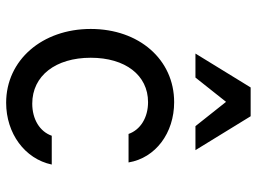

<svg xmlns="http://www.w3.org/2000/svg" viewBox="-128 -718 855 640"><g transform="rotate(90 300.0 -397.5)"><path d="M432 -142C418 -102 377 -77 325 -77C232 -77 172 -155 172 -272C172 -387 230 -463 320 -463C371 -463 412 -438 426 -398H521C506 -488 423 -550 320 -550C178 -550 76 -433 76 -272C76 -110 180 10 322 10C424 10 509 -52 528 -142ZM158 -621H238L319 -723L400 -621H480L367 -805H271Z"/></g></svg>

Font: CommitMono
Style: 500Regular
Weight: 500
Monospace: yes
Designer: Eigil Nikolajsen
Foundry: Eigil Nikolajsen
Version: Version 1.143